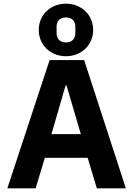

<svg xmlns="http://www.w3.org/2000/svg" viewBox="-20 -1025 725 1045"><path d="M339 -719C422 -719 487 -779 487 -862C487 -945 422 -1005 339 -1005C256 -1005 191 -945 191 -862C191 -779 256 -719 339 -719ZM339 -794C306 -794 288 -814 288 -845V-879C288 -910 306 -930 339 -930C372 -930 390 -910 390 -879V-845C390 -814 372 -794 339 -794ZM665 0 438 -698H250L20 0H174L224 -166H457L507 0ZM420 -295H260L337 -560H342Z"/></svg>

Font: IBM Plex Thai Looped
Style: Bold
Weight: 700
Designer: Mike Abbink, Paul van der Laan, Pieter van Rosmalen, Ben Mitchell, Mark Frömberg
Foundry: Bold Monday
Version: Version 1.0